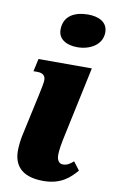

<svg xmlns="http://www.w3.org/2000/svg" viewBox="-89 -823 517 879"><g transform="rotate(10 169.5 -383.0)"><path d="M224 -620C283 -620 339 -651 339 -709C339 -758 295 -776 248 -776C191 -776 135 -754 135 -686C135 -641 175 -620 224 -620ZM177 10C257 10 298 -27 330 -65L301 -103C284 -88 271 -80 252 -80C235 -80 224 -95 224 -119C224 -142 230 -177 239 -217L307 -536H59L46 -477H65C91 -477 102 -464 102 -446C102 -432 97 -411 91 -381L46 -174C42 -153 39 -128 39 -106C39 -47 68 10 177 10Z"/></g></svg>

Font: Noto Serif SemiCondensed Black
Style: Italic
Weight: 900
Width: 4
Italic angle: -12°
Designer: Monotype Design Team
Foundry: Monotype Imaging Inc.
Version: Version 2.014